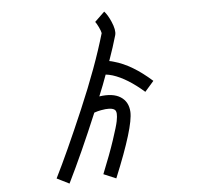

<svg xmlns="http://www.w3.org/2000/svg" viewBox="-59 -876 1118 1026"><g transform="rotate(-5 500.0 -362.5)"><path d="M552.7 -468.8Q533.2 -474.6 515.6 -476.6Q496.1 -421.9 471.7 -363.3Q544.9 -374 585.9 -347.7Q627 -321.3 629.9 -266.6Q633.8 -185.5 524.4 80.1V81.1L457 52.7Q499 -50.8 523.4 -124.5Q547.9 -198.2 552.7 -223.6Q557.6 -249 556.6 -262.7Q555.7 -280.3 545.9 -286.1Q526.4 -298.8 474.6 -289.1Q457 -286.1 437.5 -279.3Q349.6 -69.3 272.5 86.9L206.1 53.7Q272.5 -79.1 367.7 -301.8Q462.9 -524.4 513.7 -699.2Q511.7 -710.9 502 -731.4Q491.2 -753.9 484.4 -761.7L537.1 -812.5Q554.7 -793.9 571.3 -755.9Q591.8 -709 585 -682.6Q567.4 -621.1 541 -546.9Q553.7 -544.9 565.4 -541Q662.1 -514.6 766.6 -420.9L718.8 -366.2Q629.9 -444.3 552.7 -468.8Z"/></g></svg>

Font: irohakakuC Regular
Style: Regular
Weight: 400
Designer: [Source Han Sans]
Ryoko NISHIZUKA Ë•øÂ°öÊ∂ºÂ≠ê (kana & ideographs); Paul D. Hunt (Latin, Greek & Cyrillic); Wenlong ZHAN
Version: Version 1.001.20160904